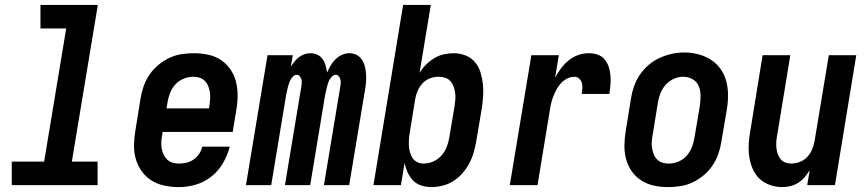

<svg xmlns="http://www.w3.org/2000/svg" viewBox="-20 -755 3540 783"><path d="M28 0V-96H160L250 -639H145V-735H379L273 -96H378V0Z M709 8Q679 8 650.5 2Q622 -4 598.5 -18.5Q575 -33 558.5 -56Q542 -79 534 -106Q526 -133 526.5 -163Q527 -193 532 -222L553 -352Q557 -378 565.5 -402.5Q574 -427 589 -449.5Q604 -472 625 -489.5Q646 -507 670 -518.5Q694 -530 719.5 -534Q745 -538 770 -538Q800 -538 828.5 -532Q857 -526 880 -511Q903 -496 919 -473Q935 -450 942 -423Q949 -396 949 -366.5Q949 -337 944 -308L929 -217H643L642 -207Q639 -193 638 -179Q637 -165 639 -151.5Q641 -138 646.5 -126Q652 -114 661 -105Q670 -96 682.5 -92Q695 -88 709 -88Q725 -88 740.5 -91.5Q756 -95 769.5 -104.5Q783 -114 792 -127.5Q801 -141 805 -157H917Q908 -122 889.5 -90Q871 -58 842 -35Q813 -12 778.5 -2Q744 8 709 8ZM659 -313H832L834 -323Q836 -337 837 -351Q838 -365 836 -378Q834 -391 829.5 -403Q825 -415 816 -424.5Q807 -434 794.5 -438Q782 -442 768 -442Q749 -442 729 -434Q709 -426 695 -410.5Q681 -395 673.5 -375.5Q666 -356 663 -337Z M983 0 1071 -530H1174L1166 -483Q1173 -494 1181 -504Q1189 -514 1199.5 -522Q1210 -530 1222 -534Q1234 -538 1246 -538Q1262 -538 1275 -531.5Q1288 -525 1296 -513.5Q1304 -502 1308 -487.5Q1312 -473 1314 -459Q1320 -473 1328 -487Q1336 -501 1348 -513Q1360 -525 1375 -531.5Q1390 -538 1405 -538Q1422 -538 1435.5 -530.5Q1449 -523 1457 -510Q1465 -497 1468.5 -482Q1472 -467 1473 -451Q1474 -435 1472.5 -418.5Q1471 -402 1468 -385L1404 0H1301L1368 -403Q1369 -410 1369.5 -417.5Q1370 -425 1368 -432Q1366 -439 1361 -444.5Q1356 -450 1349 -450Q1341 -450 1334.5 -443.5Q1328 -437 1324 -430Q1320 -423 1317.5 -415Q1315 -407 1313 -399.5Q1311 -392 1309.5 -384Q1308 -376 1306 -368L1245 0H1142L1209 -403Q1210 -410 1210.5 -417.5Q1211 -425 1209 -432Q1207 -439 1202 -444.5Q1197 -450 1190 -450Q1182 -450 1175.5 -443.5Q1169 -437 1165 -430Q1161 -423 1158.5 -415Q1156 -407 1154 -399.5Q1152 -392 1150.5 -384Q1149 -376 1147 -368L1086 0Z M1740 8Q1718 8 1698 1.5Q1678 -5 1664.5 -19Q1651 -33 1642.5 -51.5Q1634 -70 1630 -90L1615 0H1503L1624 -735H1737L1691 -458Q1702 -476 1717.5 -491.5Q1733 -507 1751.5 -518Q1770 -529 1790 -533.5Q1810 -538 1831 -538Q1856 -538 1879.5 -528.5Q1903 -519 1918 -500.5Q1933 -482 1940 -458.5Q1947 -435 1949.5 -410Q1952 -385 1950 -359Q1948 -333 1944 -308L1922 -178Q1918 -155 1911.5 -132.5Q1905 -110 1893.5 -88.5Q1882 -67 1866 -48.5Q1850 -30 1829.5 -17Q1809 -4 1785.5 2Q1762 8 1740 8ZM1708 -88Q1728 -88 1747 -96.5Q1766 -105 1780 -120.5Q1794 -136 1801.5 -155Q1809 -174 1812 -193L1834 -323Q1836 -337 1837 -350.5Q1838 -364 1836 -377.5Q1834 -391 1829.5 -403Q1825 -415 1816.5 -424.5Q1808 -434 1795 -438Q1782 -442 1769 -442Q1751 -442 1733.5 -435.5Q1716 -429 1703 -415Q1690 -401 1683 -384Q1676 -367 1673 -350L1652 -220Q1649 -205 1648 -191Q1647 -177 1647.5 -163Q1648 -149 1651.5 -135.5Q1655 -122 1662 -111Q1669 -100 1681.5 -94Q1694 -88 1708 -88Z M2059 0 2147 -530H2259L2244 -439Q2255 -459 2268.5 -477Q2282 -495 2300 -509.5Q2318 -524 2339 -531Q2360 -538 2382 -538Q2400 -538 2417.5 -532Q2435 -526 2446 -512.5Q2457 -499 2462.5 -482Q2468 -465 2469.5 -447Q2471 -429 2469.5 -410Q2468 -391 2465 -372H2352Q2354 -383 2355 -394.5Q2356 -406 2353 -416.5Q2350 -427 2342 -434.5Q2334 -442 2323 -442Q2308 -442 2293.5 -435Q2279 -428 2268 -416Q2257 -404 2249.5 -390Q2242 -376 2236.5 -362Q2231 -348 2227.5 -333Q2224 -318 2222 -303L2172 0Z M2705 8Q2675 8 2647 2Q2619 -4 2595.5 -19Q2572 -34 2556 -57Q2540 -80 2533 -107Q2526 -134 2526.5 -163.5Q2527 -193 2532 -222L2553 -352Q2557 -378 2565.5 -402.5Q2574 -427 2589 -449.5Q2604 -472 2625 -490Q2646 -508 2670.5 -519Q2695 -530 2720 -535.5Q2745 -541 2771 -541Q2801 -541 2828.5 -533.5Q2856 -526 2879.5 -511Q2903 -496 2919 -473Q2935 -450 2942 -423Q2949 -396 2949 -366.5Q2949 -337 2944 -308L2922 -178Q2918 -152 2909.5 -127.5Q2901 -103 2886 -80.5Q2871 -58 2850 -40.5Q2829 -23 2805 -11.5Q2781 0 2755.5 4Q2730 8 2705 8ZM2707 -88Q2727 -88 2746.5 -96Q2766 -104 2780 -119.5Q2794 -135 2801.5 -154.5Q2809 -174 2812 -193L2834 -323Q2837 -344 2837 -365Q2837 -386 2829.5 -404Q2822 -422 2804.5 -432Q2787 -442 2766 -442Q2747 -442 2728 -433.5Q2709 -425 2695 -409.5Q2681 -394 2673.5 -375Q2666 -356 2663 -337L2642 -207Q2639 -193 2638 -179Q2637 -165 2639 -152Q2641 -139 2645.5 -127Q2650 -115 2659 -105.5Q2668 -96 2680.5 -92Q2693 -88 2707 -88Z M3170 8Q3144 8 3119 -1Q3094 -10 3076.5 -27Q3059 -44 3049 -67.5Q3039 -91 3035.5 -116.5Q3032 -142 3033.5 -169Q3035 -196 3040 -222L3090 -530H3203L3150 -207Q3147 -193 3146 -180Q3145 -167 3146 -154Q3147 -141 3151 -129Q3155 -117 3162.5 -107Q3170 -97 3182 -92.5Q3194 -88 3207 -88Q3225 -88 3242.5 -95Q3260 -102 3272.5 -115.5Q3285 -129 3292 -146Q3299 -163 3302 -180L3360 -530H3472L3385 0H3272L3282 -61Q3273 -46 3261.5 -32.5Q3250 -19 3235 -9.5Q3220 0 3203 4Q3186 8 3170 8Z"/></svg>

Font: Iosevka Curly Oblique
Style: Bold
Weight: 700
Italic angle: -9°
Monospace: yes
Designer: Belleve Invis
Foundry: Belleve Invis
Version: Version 11.1.0; ttfautohint (v1.8.3)